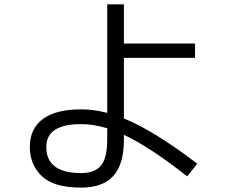

<svg xmlns="http://www.w3.org/2000/svg" viewBox="-20 -813 1040 883"><path d="M877 -546.9H549.8V-268.1Q687 -212.9 887.2 -60.1L840.8 -2Q666 -139.2 549.8 -192.9V-169.9Q549.8 -58.1 501.5 -4.2Q453.1 49.8 353 49.8Q228 49.8 172.6 -2.7Q117.2 -55.2 117.2 -137.2Q117.2 -221.2 177 -265.6Q236.8 -310.1 353 -310.1Q412.1 -310.1 473.1 -293.9V-793H549.8V-612.8H877ZM473.1 -223.1Q410.2 -242.2 353 -242.2Q192.9 -242.2 192.9 -137.2Q192.9 -17.1 353 -17.1Q417 -17.1 445.1 -52.5Q473.1 -87.9 473.1 -169.9Z"/></svg>

Font: WebKoruri
Style: Regular
Weight: 400
Foundry: lindwurm / mohemohe
Version: Version 1.00